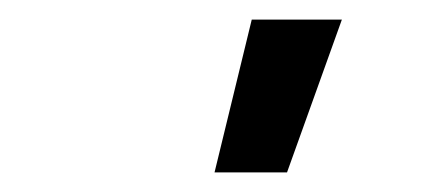

<svg xmlns="http://www.w3.org/2000/svg" viewBox="-20 -776 440 196"><path d="M199 -600 237 -756H329L273 -600Z"/></svg>

Font: Iosevka Aile Medium Oblique
Style: Regular
Weight: 500
Italic angle: -9°
Designer: Belleve Invis
Foundry: Belleve Invis
Version: Version 31.1.0; ttfautohint (v1.8.4)